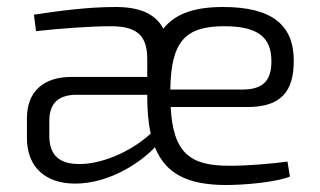

<svg xmlns="http://www.w3.org/2000/svg" viewBox="-20 -517 914 549"><path d="M688 -211C782 -211 821 -254 820 -346C819 -446 757 -497 618 -497C538 -497 482 -479 447 -435C423 -480 376 -497 310 -497C228 -497 143 -485 77 -475L83 -428C157 -436 240 -442 298 -442C378 -442 401 -409 401 -348V-297H184C103 -297 57 -254 57 -179V-123C57 -38 111 8 195 8C294 8 384 -54 423 -96C454 -19 518 12 627 12C681 12 768 4 809 -12L802 -55C757 -49 692 -43 635 -43C524 -43 475 -79 468 -211ZM467 -261C469 -398 509 -442 621 -442C715 -442 755 -412 756 -345C757 -293 738 -261 674 -261ZM121 -171C121 -218 143 -244 194 -246H401V-244C401 -202 404 -165 411 -135C351 -80 266 -47 206 -48C149 -48 121 -74 121 -129Z"/></svg>

Font: SnT
Style: Regular
Weight: 300
Designer: Natanael Gama
Version: Version 1.001;PS 001.001;hotconv 1.0.70;makeotf.lib2.5.58329